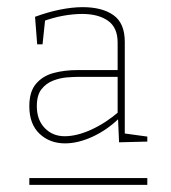

<svg xmlns="http://www.w3.org/2000/svg" viewBox="-20 -718 477 537"><path d="M329 -335 319 -346 392 -336V-322L313 -320L310 -389L313 -387Q279 -354 238.5 -335.5Q198 -317 162 -317Q119 -317 90.5 -344Q62 -371 62 -421Q62 -462 81 -484Q100 -506 130.5 -514Q161 -522 196 -522H314L309 -517V-599Q309 -641 282 -660Q255 -679 210 -679Q185 -679 157 -674Q129 -669 99 -658L107 -670L99 -594H84L78 -671Q113 -684 147.5 -691Q182 -698 211 -698Q266 -698 297.5 -675.5Q329 -653 329 -601ZM83 -421Q83 -383 105 -360Q127 -337 161 -337Q195 -337 235.5 -355.5Q276 -374 313 -406L309 -392V-511L314 -503H198Q186 -503 167 -501.5Q148 -500 128.5 -492.5Q109 -485 96 -468.5Q83 -452 83 -421ZM62 -201V-220H392V-201Z"/></svg>

Font: Bitter Thin Thin
Style: Regular
Weight: 250
Version: Version 2.002